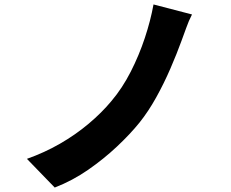

<svg xmlns="http://www.w3.org/2000/svg" viewBox="-20 -800 1040 863"><path d="M843 -735Q828 -706 817 -674.5Q806 -643 796 -617Q775 -559 746 -492Q717 -425 682 -362Q647 -299 607 -249Q565 -197 506 -141.5Q447 -86 376.5 -37Q306 12 226 43L101 -86Q180 -114 249.5 -154Q319 -194 378 -243.5Q437 -293 481 -346Q530 -404 567.5 -477.5Q605 -551 631 -629.5Q657 -708 670 -780Z"/></svg>

Font: Noto Sans SC Thin ExtraBold
Style: Regular
Weight: 800
Version: Version 2.004-H2;hotconv 1.0.118;makeotfexe 2.5.65603